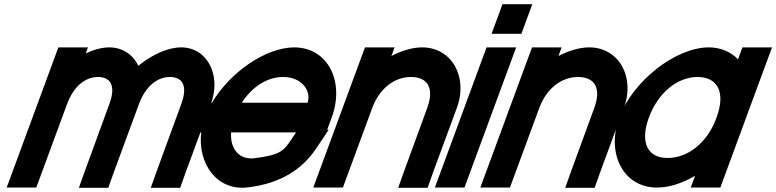

<svg xmlns="http://www.w3.org/2000/svg" viewBox="-20 -837 3671 908"><path d="M634.4 -526.1C698.1 -577.8 772.1 -612.5 836.1 -613C962.1 -613 1027.6 -479 977.2 -345L857.4 -20L832.2 51H693.2L718 -19L837.2 -345C867.8 -428 846.1 -472 784.4 -473C722.9 -473 668.6 -428.6 637.9 -346.7L637.2 -345L611.4 -275L517.4 -20L492.2 51H353.2L378 -19L471.6 -275H471.4L497.2 -345C527.8 -428 506.1 -472 444.4 -473C382.4 -473 327.8 -428 297.2 -345L271.4 -275L177.4 -20L151.6 50H11.6L37.4 -20L131.4 -275L157.2 -345L230.2 -543L256.1 -613H396.1L385.5 -584.4C423.1 -602.2 461.1 -612.7 496.1 -613C560.4 -613 608.9 -578.1 634.4 -526.1Z M1123.5 -351H1434.4C1452.5 -400 1415.1 -472 1319.4 -473C1244.8 -473 1172.7 -428 1123.5 -351ZM931.8 -211H922.8L948.6 -281L974.4 -351H982.2C1066.8 -494.4 1235.3 -612.1 1371.1 -613C1530.1 -613 1611.7 -452 1548.6 -281L1527.2 -223H1534.2L1474 -133C1409.6 -37 1306.6 31 1152.9 49C1006.7 68 913.6 -63.3 931.8 -211ZM1380.2 -211H1072.9C1067.5 -131 1112.7 -79.5 1184.8 -89H1185.8C1296.4 -104 1317.1 -117 1354.8 -173Z M1831 -572.2C1879.9 -597.6 1930.3 -612.7 1976.1 -613C2117.1 -613 2195.1 -472 2140.2 -326L2027.4 -20L2002.2 51H1863.2L1888 -19L2000.2 -326C2034.5 -419 2004.1 -472 1924.4 -473C1845.4 -473 1774.5 -419 1740.2 -326L1714.4 -256L1627.4 -20L1601.6 50H1461.6L1487.4 -20L1574.4 -256L1600.2 -326L1680.2 -543L1706.1 -613H1846.1Z M2374.7 -677H2304.7L2356.3 -817H2426.3H2427.3H2497.3L2445.7 -677H2375.7ZM2255.2 -543 2281.1 -613H2421.1L2395.2 -543L2202.4 -20L2176.6 50H2036.6L2062.4 -20Z M2621 -572.2C2669.9 -597.6 2720.3 -612.7 2766.1 -613C2907.1 -613 2985.1 -472 2930.2 -326L2817.4 -20L2792.2 51H2653.2L2678 -19L2790.2 -326C2824.5 -419 2794.1 -472 2714.4 -473C2635.4 -473 2564.5 -419 2530.2 -326L2504.4 -256L2417.4 -20L2391.6 50H2251.6L2277.4 -20L2364.4 -256L2390.2 -326L2470.2 -543L2496.1 -613H2636.1Z M2908.6 -281C2972.1 -453 3173.7 -612 3331.1 -613C3388.6 -613 3436.1 -591.8 3470.3 -556.6L3491.1 -613H3631.1L3605.2 -543L3509.9 -284.6L3508.6 -281L3412.4 -20L3386.6 50H3246.6L3267 -5.5C3207.2 29.4 3144.3 50.4 3086.6 50C2927.6 50 2845.9 -111 2908.6 -281ZM3048.6 -281C3005.1 -163 3042.8 -89 3138.2 -90C3232.7 -90 3323.3 -160.8 3366.7 -275.7L3368.6 -281C3412.5 -400 3375.1 -472 3279.4 -473C3184.4 -473 3092.5 -400 3048.6 -281Z"/></svg>

Font: Nordica Plus
Style: NordicaClassicRgObl
Weight: 500
Version: Version 1.01